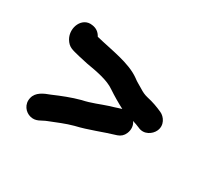

<svg xmlns="http://www.w3.org/2000/svg" viewBox="-85 -563 713 653"><g transform="rotate(30 271.5 -236.5)"><path d="M397 -211C407 -208 416 -205 425 -201C452 -188 477 -207 485 -224C498 -251 480 -276 462 -284C442 -293 423 -300 400 -305C387 -308 377 -313 366 -320L349 -330C343 -333 338 -337 331 -342C285 -375 214 -383 150 -399C142 -414 130 -422 114 -424C72 -431 49 -379 70 -342C84 -319 97 -318 128 -310L164 -302C205 -295 251 -287 279 -267C300 -253 322 -240 345 -228L332 -224C323 -221 314 -218 303 -215C272 -205 244 -192 210 -185C176 -176 141 -162 111 -149C86 -140 61 -129 55 -104C48 -76 67 -54 88 -49C112 -43 126 -58 145 -65C173 -76 203 -89 233 -97C281 -108 327 -128 375 -142C387 -146 396 -154 401 -166C408 -182 406 -200 397 -211Z"/></g></svg>

Font: Dictator
Style: Regular
Weight: 500
Version: Version MIL.1277